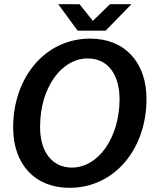

<svg xmlns="http://www.w3.org/2000/svg" viewBox="-20 -886 744 920"><path d="M313 14C528 14 682 -171 682 -412C682 -586 579 -701 412 -701C197 -701 43 -516 43 -275C43 -100 146 14 313 14ZM323 -83C229 -84 171 -159 172 -281C173 -467 275 -607 402 -606C497 -605 553 -530 553 -408C551 -222 449 -82 323 -83ZM352 -739H486L610 -866H507L425 -786L361 -866H259Z"/></svg>

Font: Ronzino Medium
Style: Italic
Weight: 500
Italic angle: -7.99998°
Designer: Nunzio Mazzaferro
Foundry: Collletttivo
Version: Version 1.000;Glyphs 3.3 (3337)